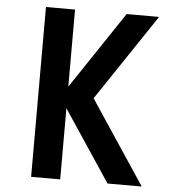

<svg xmlns="http://www.w3.org/2000/svg" viewBox="-55 -851 810 901"><g transform="rotate(5 350.0 -400.0)"><path d="M125 -800V0H262V-335L485 0H646L385 -393L658 -800H505L262 -437V-800Z"/></g></svg>

Font: Martian Mono Std Md
Style: Regular
Weight: 500
Monospace: yes
Designer: Roman Shamin
Foundry: Evil Martians
Version: Version 1.000